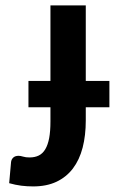

<svg xmlns="http://www.w3.org/2000/svg" viewBox="-20 -668 416 695"><path d="M162.6 -375V-648.4H290.5V-375H376V-279.8H290.5V-231.9Q290.5 -177.7 279.1 -133.5Q267.6 -89.4 243.9 -58.1Q220.2 -26.9 184.3 -10Q148.4 6.8 100.1 6.8Q78.1 6.8 57.1 4.2Q36.1 1.5 13.2 -4.9L20 -81.1Q21 -90.8 27.8 -97.4Q34.7 -104 47.4 -104Q54.2 -104 63.5 -101.1Q72.8 -98.1 86.9 -98.1Q106.4 -98.1 120.6 -105.2Q134.8 -112.3 144 -127.9Q153.3 -143.6 158 -168.2Q162.6 -192.9 162.6 -228.5V-279.8H83V-375Z"/></svg>

Font: Carlito
Style: Bold
Weight: 700
Designer: Lukasz Dziedzic
Foundry: tyPoland Lukasz Dziedzic
Version: Version 1.104